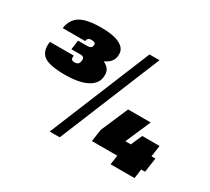

<svg xmlns="http://www.w3.org/2000/svg" viewBox="-140 -947 1304 1195"><g transform="rotate(30 511.5 -350.0)"><path d="M230 -340Q118 -340 78 -370.5Q38 -401 48 -471H219Q217 -453 222 -445Q227 -437 244 -437Q275 -437 278 -464L279 -471Q281 -484 274 -491Q267 -498 253 -498H187L196 -565H262Q276 -565 285 -570Q294 -575 295 -585L296 -591Q298 -601 290 -606Q282 -611 268 -611Q250 -611 243.5 -604Q237 -597 235 -585H74Q84 -651 132 -679.5Q180 -708 282 -708Q374 -708 420 -682Q466 -656 459 -608V-603Q453 -560 404.5 -536.5Q356 -513 275 -513L281 -554Q367 -554 411 -527Q455 -500 447 -450V-445Q440 -395 383.5 -367.5Q327 -340 230 -340ZM624 -713H696L398 13H326ZM596 -155 680 -350H842L748 -133L681 -170H980L965 -67H583ZM770 -96 839 -251H963L928 0H756Z"/></g></svg>

Font: Pathway Extreme SemiCondensed Black
Style: Italic
Weight: 900
Width: 4
Italic angle: -8°
Version: Version 1.001;gftools[0.9.26]